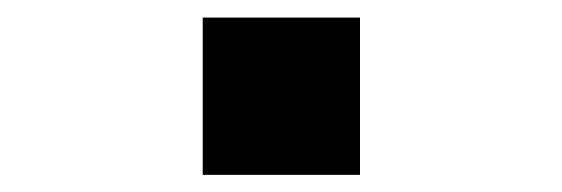

<svg xmlns="http://www.w3.org/2000/svg" viewBox="-20 -204 656 224"><path d="M216.5 0H400V-183.5H216.5Z"/></svg>

Font: Monaspace Krypton SemiBold
Style: Regular
Weight: 600
Designer: Riley Cran & the Lettermatic Team
Foundry: Lettermatic
Version: Version 1.200 (Monaspace Krypton)